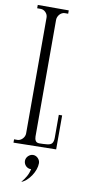

<svg xmlns="http://www.w3.org/2000/svg" viewBox="-99 -741 440 968"><g transform="rotate(10 121.0 -257.5)"><path d="M230 -2.9 12.2 1V-16.1H29.8Q37.1 -16.1 43.9 -19.8Q50.8 -23.4 55.9 -29.1Q61 -34.7 64 -41.7Q66.9 -48.8 66.9 -56.2V-648.9Q66.9 -664.1 55.9 -675.5Q44.9 -687 29.8 -687H12.2V-704.1H170.9V-687H153.8Q146 -687 139.2 -683.3Q132.3 -679.7 127.2 -673.8Q122.1 -668 119.1 -660.6Q116.2 -653.3 116.2 -646V-48.8Q116.2 -36.1 121.6 -27.1Q127 -18.1 141.1 -18.1Q150.9 -18.1 160.2 -18.6Q169.4 -19 179.2 -20Q198.7 -21.5 205.8 -31Q212.9 -40.5 212.9 -59.1V-176.8H230ZM156.7 81.1Q156.7 96.2 150.9 113Q145 129.9 135 145Q125 160.2 112.1 172.1Q99.1 184.1 85 189Q99.1 172.4 108.6 155.8Q118.2 139.2 123 117.2H121.1Q113.8 117.7 107.2 114.7Q100.6 111.8 95.7 106.9Q90.8 102.1 87.9 95.2Q85 88.4 85 81.1Q85 73.7 87.9 67.4Q90.8 61 95.9 55.9Q101.1 50.8 107.4 47.9Q113.8 44.9 121.1 44.9Q128.4 44.9 134.8 47.9Q141.1 50.8 146 55.9Q150.9 61 153.8 67.4Q156.7 73.7 156.7 81.1Z"/></g></svg>

Font: Bigelow Rules
Style: Regular
Weight: 400
Designer: Astigmatic (AOETI)
Foundry: Astigmatic (AOETI)
Version: Version 1.001